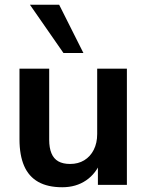

<svg xmlns="http://www.w3.org/2000/svg" viewBox="-20 -778 619 808"><path d="M242 10Q181 10 141 -12.5Q101 -35 81.5 -80Q62 -125 62 -192V-489H187V-190Q187 -156 196.5 -133Q206 -110 225.5 -99Q245 -88 275 -88Q309 -88 334.5 -103.5Q360 -119 374.5 -147.5Q389 -176 389 -214V-489H514V0H392V-102H406Q385 -48 342.5 -19Q300 10 242 10ZM247 -555 106 -758H229L331 -555Z"/></svg>

Font: NunitoSans3
Style: Bold
Weight: 700
Designer: Vernon Adams
Foundry: Vernon Adams
Version: Version 3.101;gftools[0.9.27]